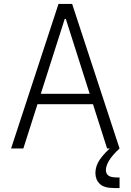

<svg xmlns="http://www.w3.org/2000/svg" viewBox="-20 -750 660 970"><path d="M521 0 312.5 -654.5H307L98 0H36L275.5 -730H344.5L584 0ZM143 -276H474.5V-223.5H143ZM515 109Q515 127.5 527.8 137Q540.5 146.5 569.5 146.5H584V200H557Q505 200 483.5 178.5Q462 157 462 124Q462 89 484.2 56.2Q506.5 23.5 555 -18.5L584 0Q547.5 34 531.2 61Q515 88 515 109Z"/></svg>

Font: Monaspace Neon Var
Style: Regular
Weight: 400
Designer: Riley Cran and the Lettermatic Team
Version: Version 1.000 (Monaspace Neon Var)